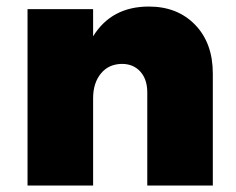

<svg xmlns="http://www.w3.org/2000/svg" viewBox="-20 -572 727 592"><path d="M439 -551.8Q527.3 -551.8 581.8 -495.4Q636.2 -439 636.2 -345.2V0H434.1V-287.1Q434.1 -327.6 412.6 -351.3Q391.1 -375 356 -375Q314.9 -374.5 291 -345.2Q267.1 -315.9 267.1 -269V0H64.9V-543.9H267.1V-460Q323.7 -551.8 439 -551.8Z"/></svg>

Font: Montserrat arm ExtraBold
Style: Regular
Weight: 800
Designer: Julieta Ulanovsky
Foundry: Julieta Ulanovsky
Version: Version 6.000;PS 006.000;hotconv 1.0.88;makeotf.lib2.5.64775